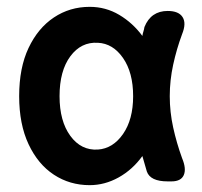

<svg xmlns="http://www.w3.org/2000/svg" viewBox="-20 -530 591 561"><path d="M242 11Q184 11 137.5 -19.5Q91 -50 63.5 -108.5Q36 -167 36 -249Q36 -332 63.5 -390Q91 -448 137.5 -479Q184 -510 242 -510Q289 -510 328.5 -486.5Q368 -463 396 -425Q397 -432 399 -438Q401 -444 402 -451Q421 -498 470 -498Q502 -498 513.5 -480Q525 -462 512 -430Q496 -387 486 -341Q476 -295 476 -249Q476 -203 486 -157.5Q496 -112 512 -68Q525 -37 517 -18.5Q509 0 481 0H470Q419 0 409 -29Q406 -40 402.5 -51.5Q399 -63 396 -74Q367 -34 326.5 -11.5Q286 11 242 11ZM266 -93Q310 -96 339.5 -138.5Q369 -181 369 -249Q369 -318 339.5 -360.5Q310 -403 266 -405Q217 -408 185.5 -365.5Q154 -323 154 -249Q154 -176 185.5 -133Q217 -90 266 -93Z"/></svg>

Font: Zen Maru Gothic
Style: Bold
Weight: 700
Designer: Yoshimichi Ohira
Foundry: Positype
Version: Version 1.001